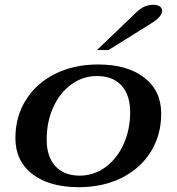

<svg xmlns="http://www.w3.org/2000/svg" viewBox="-20 -768 734 798"><path d="M44 -194Q44 -283 87.5 -352.5Q131 -422 209 -461Q287 -500 388 -500Q509 -500 579.5 -445.5Q650 -391 650 -296Q650 -207 607 -137.5Q564 -68 486 -29Q408 10 308 10Q185 10 114.5 -44.5Q44 -99 44 -194ZM521 -302Q521 -373 485 -412.5Q449 -452 383 -452Q325 -452 277 -417.5Q229 -383 201.5 -322.5Q174 -262 174 -188Q174 -117 210 -77.5Q246 -38 311 -38Q370 -38 418 -73Q466 -108 493.5 -168.5Q521 -229 521 -302ZM548 -718Q565 -734 581.5 -741Q598 -748 619 -748Q635 -748 644.5 -741Q654 -734 654 -723Q654 -698 604 -668L431 -560H383Z"/></svg>

Font: Fahkwang SemiBold
Style: Italic
Weight: 600
Italic angle: -10°
Version: Version 1.000; ttfautohint (v1.6)